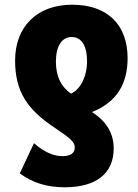

<svg xmlns="http://www.w3.org/2000/svg" viewBox="-20 -583 586 814"><path d="M286 -563C134 -563 44 -467 44 -327C44 -196 94 -119 214 -40C281 5 297 20 297 42C297 64 282 79 245 79C208 79 169 63 124 24L64 152C117 192 180 211 254 211C389 211 462 152 462 46C462 -17 432 -68 370 -108C474 -149 521 -227 521 -336C521 -479 435 -563 286 -563ZM284 -426C324 -426 349 -391 349 -324C349 -258 321 -204 281 -186C239 -215 217 -259 217 -322C217 -387 242 -426 284 -426Z"/></svg>

Font: Noto Sans Condensed Black
Style: Regular
Weight: 900
Width: 3
Designer: Monotype Design Team
Foundry: Monotype Imaging Inc.
Version: Version 2.013